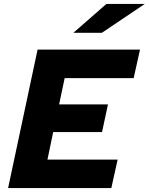

<svg xmlns="http://www.w3.org/2000/svg" viewBox="-20 -951 752 971"><path d="M21 0 170 -700H688L656 -556H307L279 -423H526L496 -283H249L220 -144H575L543 0ZM518 -931H712L495 -785H351Z"/></svg>

Font: Red Hat Text
Style: Bold Italic
Weight: 700
Italic angle: -12°
Designer: Pentagram / MCKL
Foundry: Pentagram / MCKL
Version: Version 1.003; Red Hat Text Bold Italic